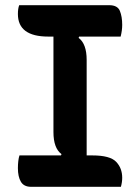

<svg xmlns="http://www.w3.org/2000/svg" viewBox="-20 -720 540 740"><path d="M446 0H100Q72 0 60.5 -19.5Q49 -39 49 -72Q49 -86 50.5 -99Q52 -112 55 -121H215L217 -126Q186 -149 186 -211V-579H166Q49 -579 49 -666Q49 -687 54 -700H401Q433 -700 442 -678Q451 -656 451 -624Q451 -603 445 -579H285L283 -574Q314 -551 314 -489V-121H336Q404 -121 427.5 -96.5Q451 -72 451 -35Q451 -18 446 0Z"/></svg>

Font: Recursive Sn Csl St SmB
Style: Regular
Weight: 600
Version: Version 1.079;hotconv 1.0.112;makeotfexe 2.5.65598; ttfautoh